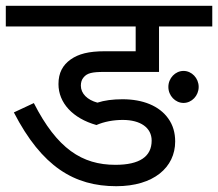

<svg xmlns="http://www.w3.org/2000/svg" viewBox="-20 -642 752 662"><path d="M312.5 -210.9C339.4 -222.7 371.6 -228.5 403.3 -228.5C464.4 -228.5 502.9 -201.7 502.9 -157.2C502.9 -102.1 461.4 -73.7 377.9 -73.7C262.7 -73.7 176.8 -129.4 96.7 -286.6L27.8 -254.4C124.5 -66.9 236.3 0 380.9 0C509.8 0 584 -64.9 584 -154.3C584 -184.6 576.2 -210.9 560.5 -232.9C529.3 -277.3 472.2 -299.8 402.3 -299.8C368.7 -299.8 339.8 -295.9 315.9 -288.1C281.2 -297.4 258.8 -319.3 258.8 -346.7C258.8 -357.9 261.7 -367.7 268.1 -375C280.3 -390.1 297.9 -394 339.4 -394H528.3V-550.8H711.9V-622.1H0V-550.8H447.8V-465.3H341.8C285.2 -465.3 251 -456.1 223.6 -437C196.3 -417.5 181.6 -391.1 181.6 -352.1C181.6 -287.6 230.5 -233.9 312.5 -210.9ZM612.8 -397.5C584.5 -397.5 560.5 -372.6 560.5 -342.3C560.5 -312 584.5 -287.1 612.8 -287.1C641.1 -287.1 665 -312 665 -342.3C665 -372.6 641.1 -397.5 612.8 -397.5Z"/></svg>

Font: Noto Reveo Sans
Style: Regular
Weight: 400
Designer: Monotype Design team
Foundry: Monotype Imaging Inc.
Version: Version 1.04